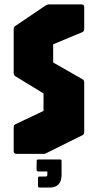

<svg xmlns="http://www.w3.org/2000/svg" viewBox="-20 -686 436 856"><path d="M53.5 0Q41 0 41 -12.5V-114.5Q41 -121 41.8 -125Q42.5 -129 47.5 -131.5L174 -191.5V-269.5L49.5 -345.5Q41 -350.5 41 -360.5V-551Q41 -559 42 -562.8Q43 -566.5 49.5 -571L181 -660Q185.5 -663 190 -664.8Q194.5 -666.5 201 -666.5H343Q355.5 -666.5 355.5 -654V-558Q355.5 -547 348 -543L217 -488.5V-407.5L348 -332.5Q355.5 -329 355.5 -316.5V-99Q355.5 -95 354.2 -90.5Q353 -86 349 -84L192 -6Q189 -4.5 184.8 -2.2Q180.5 0 176.5 0ZM156 150Q149.5 150 149.5 143.5V107.5Q149.5 101 156 101H183Q191 101 191 94V78.5H149.5Q143 76.5 143 71L143.5 31.5Q143.5 25 150.5 25H248Q254.5 25 254.5 31.5V93.5Q254.5 122 240.8 136Q227 150 204.5 150Z"/></svg>

Font: Jaro 24pt
Style: Regular
Weight: 400
Designer: Agyei Archer, Celine Hurka, Mirko Velimirović
Version: Version 1.000